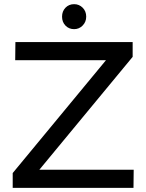

<svg xmlns="http://www.w3.org/2000/svg" viewBox="-20 -902 702 922"><path d="M54 -700H617V-629L169 -87H622L621 0H41V-71L489 -613H53ZM394 -822Q394 -797 377 -779.5Q360 -762 336 -762Q311 -762 294.5 -779Q278 -796 278 -822Q278 -848 294.5 -865Q311 -882 336 -882Q360 -882 377 -865Q394 -848 394 -822Z"/></svg>

Font: Montserrat arm2
Style: Regular
Weight: 400
Designer: Julieta Ulanovsky
Foundry: Julieta Ulanovsky
Version: Version 6.000